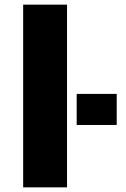

<svg xmlns="http://www.w3.org/2000/svg" viewBox="-20 -805 542 825"><path d="M79.5 0H268V-785H79.5ZM309.5 -401.5V-268H481.5V-401.5Z"/></svg>

Font: Anybody Expanded
Style: Bold
Weight: 700
Width: 7
Designer: Tyler Finck
Foundry: Etcetera Type Company
Version: Version 1.113;gftools[0.9.25]